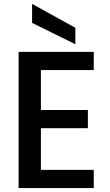

<svg xmlns="http://www.w3.org/2000/svg" viewBox="-20 -961 564 981"><path d="M189 -603V-399H429V-306H189V-93H459V0H75V-696H459V-603ZM365 -819V-735L144 -844V-941Z"/></svg>

Font: Poppins Cyr Med
Style: Regular
Weight: 500
Designer: Ninad Kale (Devanagari), Jonny Pinhorn (Latin)
Foundry: Indian Type Foundry
Version: 4.004